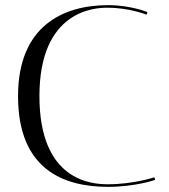

<svg xmlns="http://www.w3.org/2000/svg" viewBox="-20 -721 657 745"><path d="M582 -23 579 -33C579 -33 497 -6 399 -6C338 -6 133 -17 133 -348C133 -680 347 -692 399 -691C481 -691 549 -664 549 -664L552 -674C552 -674 488 -701 399 -701C226 -701 50 -621 50 -348C50 -64 226 4 399 4C506 4 582 -23 582 -23Z"/></svg>

Font: Italiana
Style: Regular
Weight: 400
Designer: Santiago Orozco
Foundry: Santiago Orozco
Version: Version 1.000;PS 001.001;hotconv 1.0.56